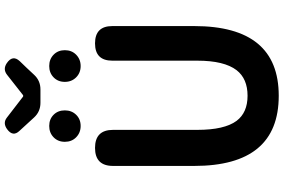

<svg xmlns="http://www.w3.org/2000/svg" viewBox="-208 -942 1164 788"><g transform="rotate(-90 374.0 -548.0)"><path d="M375 14Q87 14 87 -333V-666Q87 -740 161 -740Q235 -740 235 -666V-320Q235 -209 272 -159Q306 -114 375 -114Q445 -114 480 -159Q519 -210 519 -320V-530V-669Q519 -740 590 -740Q661 -740 661 -669V-333Q661 14 375 14ZM251 -799Q223 -799 204 -818Q186 -836 186 -864Q186 -892 204.5 -910Q223 -928 251 -928Q279 -928 297 -910Q315 -892 315 -864Q315 -836 297 -817.5Q279 -799 251 -799ZM497 -799Q469 -799 450.5 -817.5Q432 -836 432 -864Q432 -892 450.5 -910Q469 -928 497 -928Q525 -928 543.5 -910Q562 -892 562 -864Q562 -836 544 -818Q525 -799 497 -799ZM346 -964Q310 -964 286 -990L231 -1050Q205 -1077 238 -1101Q263 -1119 285 -1102L372 -1035H377L461 -1101Q484 -1119 509 -1102Q544 -1078 517 -1049L490 -1021L461 -990Q437 -964 401 -964Z"/></g></svg>

Font: GenSenRounded TW B
Style: Regular
Weight: 700
Version: Version 1.501;PS 1;hotconv 16.6.51;makeotf.lib2.5.65220